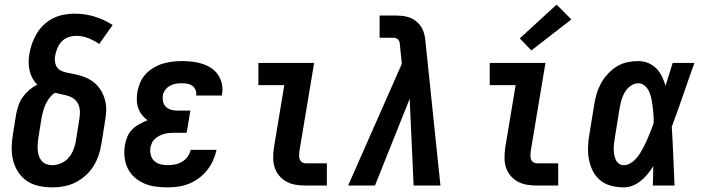

<svg xmlns="http://www.w3.org/2000/svg" viewBox="-20 -802 3040 830"><path d="M206 8Q177 8 148.5 2Q120 -4 97.5 -19Q75 -34 59.5 -57Q44 -80 37 -107.5Q30 -135 30.5 -164Q31 -193 36 -222L50 -310Q54 -329 60.5 -348Q67 -367 79 -383.5Q91 -400 107 -413.5Q123 -427 141 -436Q129 -448 120.5 -463.5Q112 -479 108 -496.5Q104 -514 104 -532.5Q104 -551 107 -570Q111 -593 119 -615Q127 -637 139.5 -658Q152 -679 170.5 -696Q189 -713 210.5 -723.5Q232 -734 255.5 -738.5Q279 -743 302 -743Q348 -743 389.5 -730Q431 -717 467 -694L409 -612Q387 -627 362 -637Q337 -647 309 -647Q292 -647 275 -641Q258 -635 246 -622Q234 -609 227.5 -592.5Q221 -576 218 -559Q215 -541 220.5 -523.5Q226 -506 241 -498Q256 -490 274 -487Q292 -484 309 -480Q326 -476 342.5 -470Q359 -464 373.5 -455Q388 -446 400 -433Q412 -420 420 -405Q428 -390 433 -373Q438 -356 439 -338.5Q440 -321 437.5 -302.5Q435 -284 432 -265L418 -178Q414 -153 405.5 -128.5Q397 -104 383 -82Q369 -60 348.5 -42Q328 -24 304.5 -12.5Q281 -1 256 3.5Q231 8 206 8ZM206 -88Q225 -88 244.5 -96.5Q264 -105 277 -120.5Q290 -136 297.5 -155Q305 -174 308 -193L322 -281Q325 -297 325.5 -313.5Q326 -330 321 -345Q316 -360 304.5 -370.5Q293 -381 278.5 -386Q264 -391 248 -394Q232 -397 217 -401Q204 -392 194 -379Q184 -366 177.5 -352Q171 -338 167 -323.5Q163 -309 160 -294L146 -207Q144 -193 143 -179.5Q142 -166 143 -153.5Q144 -141 148 -128.5Q152 -116 160 -106.5Q168 -97 180.5 -92.5Q193 -88 206 -88Z M705 8Q678 8 652 4.5Q626 1 603 -9Q580 -19 561.5 -35.5Q543 -52 532 -74.5Q521 -97 518.5 -123Q516 -149 520 -175Q523 -193 530.5 -211Q538 -229 551.5 -242.5Q565 -256 582.5 -265.5Q600 -275 618 -282Q604 -292 593.5 -305.5Q583 -319 577.5 -335Q572 -351 571.5 -369.5Q571 -388 574 -406Q578 -426 586.5 -446Q595 -466 610 -482Q625 -498 644.5 -509.5Q664 -521 684 -527Q704 -533 725 -535.5Q746 -538 766 -538Q789 -538 811 -535.5Q833 -533 853.5 -526.5Q874 -520 892 -508.5Q910 -497 922 -479.5Q934 -462 939 -440.5Q944 -419 940 -397Q940 -395 939.5 -393Q939 -391 939 -389H827Q827 -389 827.5 -390Q828 -391 828 -392Q830 -403 825 -414Q820 -425 811 -431.5Q802 -438 790 -440Q778 -442 766 -442Q753 -442 740 -440Q727 -438 715 -431.5Q703 -425 694.5 -413.5Q686 -402 684 -390Q682 -376 685 -362.5Q688 -349 697.5 -340Q707 -331 720 -327.5Q733 -324 747 -324H803L787 -228H731Q721 -228 710.5 -227Q700 -226 689 -223Q678 -220 668 -214.5Q658 -209 649.5 -201.5Q641 -194 636.5 -183.5Q632 -173 630 -163Q628 -147 632 -131.5Q636 -116 647 -106Q658 -96 673 -92Q688 -88 705 -88Q720 -88 736 -91Q752 -94 766.5 -102.5Q781 -111 791 -124.5Q801 -138 804 -154H916Q911 -131 901 -108.5Q891 -86 875.5 -66.5Q860 -47 840 -32Q820 -17 797.5 -8Q775 1 751.5 4.5Q728 8 705 8Z M1300 0Q1278 0 1257 -3.5Q1236 -7 1218 -17Q1200 -27 1187 -42.5Q1174 -58 1167.5 -77.5Q1161 -97 1161 -119Q1161 -141 1164 -163L1209 -434H1097V-530H1338L1274 -147Q1273 -138 1273 -129.5Q1273 -121 1275.5 -113.5Q1278 -106 1285 -101Q1292 -96 1300 -96H1393V0Z M1485 0 1717 -526 1709 -606Q1709 -612 1707.5 -618.5Q1706 -625 1702 -630Q1698 -635 1691.5 -637Q1685 -639 1678 -639H1621V-735H1678Q1697 -735 1716 -733.5Q1735 -732 1752 -725.5Q1769 -719 1782.5 -707Q1796 -695 1805 -679Q1812 -665 1815.5 -648.5Q1819 -632 1820 -615L1884 0H1768L1751 -375L1601 0Z M2300 0Q2278 0 2257 -3.5Q2236 -7 2218 -17Q2200 -27 2187 -42.5Q2174 -58 2167.5 -77.5Q2161 -97 2161 -119Q2161 -141 2164 -163L2209 -434H2097V-530H2338L2274 -147Q2273 -138 2273 -129.5Q2273 -121 2275.5 -113.5Q2278 -106 2285 -101Q2292 -96 2300 -96H2393V0ZM2277 -584 2227 -636 2386 -782 2450 -718Z M2676 8Q2649 8 2622 1Q2595 -6 2575 -22.5Q2555 -39 2543 -62.5Q2531 -86 2526 -112.5Q2521 -139 2522 -167Q2523 -195 2528 -222L2549 -352Q2553 -376 2560 -399Q2567 -422 2579 -443.5Q2591 -465 2608.5 -483.5Q2626 -502 2647 -515Q2668 -528 2692 -533Q2716 -538 2739 -538Q2762 -538 2782.5 -529.5Q2803 -521 2817.5 -506Q2832 -491 2841.5 -471.5Q2851 -452 2857 -431Q2865 -456 2872.5 -480.5Q2880 -505 2888 -530H2982Q2957 -461 2933.5 -392Q2910 -323 2884 -254Q2888 -191 2890.5 -127.5Q2893 -64 2896 0H2802Q2803 -21 2803.5 -42Q2804 -63 2804 -84Q2793 -66 2780 -50Q2767 -34 2750.5 -20.5Q2734 -7 2715 0.5Q2696 8 2676 8ZM2676 -88Q2691 -88 2704 -95.5Q2717 -103 2727.5 -114Q2738 -125 2746 -138Q2754 -151 2761 -164Q2768 -177 2774 -190.5Q2780 -204 2785.5 -217.5Q2791 -231 2796.5 -244.5Q2802 -258 2806 -272Q2806 -285 2805.5 -297.5Q2805 -310 2803.5 -322.5Q2802 -335 2800.5 -347.5Q2799 -360 2796.5 -372.5Q2794 -385 2790 -396.5Q2786 -408 2779.5 -418Q2773 -428 2762.5 -435Q2752 -442 2739 -442Q2722 -442 2706.5 -431Q2691 -420 2681.5 -404Q2672 -388 2667 -371Q2662 -354 2659 -337L2638 -207Q2636 -195 2634.5 -183Q2633 -171 2633 -158.5Q2633 -146 2635 -134.5Q2637 -123 2641.5 -112.5Q2646 -102 2655 -95Q2664 -88 2676 -88Z"/></svg>

Font: Iosevka Slab Oblique
Style: Bold
Weight: 700
Italic angle: -9°
Monospace: yes
Designer: Belleve Invis
Foundry: Belleve Invis
Version: Version 11.1.1; ttfautohint (v1.8.3)